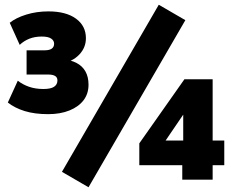

<svg xmlns="http://www.w3.org/2000/svg" viewBox="-20 -757 974 809"><path d="M183 -276Q126 -276 84 -289Q42 -302 13 -325L55 -417Q75 -401 102 -391.5Q129 -382 163 -382Q194 -382 208 -391.5Q222 -401 222 -418Q222 -431 212 -437Q202 -443 182 -443H92V-545H168Q188 -545 198 -552Q208 -559 208 -573Q208 -586 195.5 -594.5Q183 -603 156 -603Q127 -603 104 -594Q81 -585 63 -568L21 -661Q47 -682 90.5 -695.5Q134 -709 184 -709Q258 -709 300 -678.5Q342 -648 342 -596Q342 -556 313.5 -526.5Q285 -497 242 -491V-507Q277 -505 302 -492Q327 -479 340 -456Q353 -433 353 -400Q353 -362 332 -334.5Q311 -307 272.5 -291.5Q234 -276 183 -276ZM353 32 241 -33 649 -737 761 -672ZM748 0V-61H567V-153L757 -423H876V-165H925V-61H876V0ZM752 -165V-293H765L669 -152V-165Z"/></svg>

Font: Nunito Sans 12pt ExtraLight 12pt Black
Style: Regular
Weight: 900
Version: Version 3.101;gftools[0.9.27]